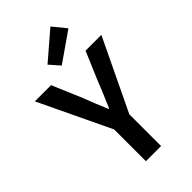

<svg xmlns="http://www.w3.org/2000/svg" viewBox="-269 -960 1039 1039"><g transform="rotate(-45 250.5 -440.5)"><path d="M236 -688 185 -746 342 -881 404 -805ZM192 0V-243L-4 -654H120L191 -487Q205 -450 219 -415.5Q233 -381 249 -343H253Q269 -381 284 -415.5Q299 -450 313 -487L384 -654H505L308 -243V0Z"/></g></svg>

Font: TypoPRO Source Sans Pro
Style: Regular
Weight: 600
Designer: Paul D. Hunt
Foundry: Adobe Systems Incorporated
Version: Version 2.020;PS 2.000;hotconv 1.0.86;makeotf.lib2.5.63406